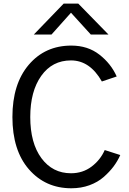

<svg xmlns="http://www.w3.org/2000/svg" viewBox="-20 -1012 703 1050"><path d="M47.9 -372.1Q47.9 -552.7 137.2 -657.7Q226.6 -762.7 370.1 -762.7Q460 -762.7 523.4 -713.4Q586.9 -664.1 618.2 -593.8L537.1 -566.4Q471.7 -681.6 368.2 -681.6Q265.6 -681.6 205.6 -597.2Q145.5 -512.7 145.5 -372.1Q145.5 -229.5 206.5 -147Q267.6 -64.5 368.2 -64.5Q432.6 -64.5 481 -101.1Q529.3 -137.7 552.7 -191.4L637.7 -164.1Q623 -130.9 601.1 -101.6Q579.1 -72.3 546.9 -43.9Q514.6 -15.6 469.2 1Q423.8 17.6 370.1 17.6Q228.5 17.6 138.2 -85.9Q47.9 -189.5 47.9 -372.1ZM165 -823.2 328.1 -992.2H408.2L573.2 -823.2H476.6L368.2 -942.4L261.7 -823.2Z"/></svg>

Font: Gothic A1 Medium
Style: Regular
Weight: 500
Designer: HanYang I&C Co.,Ltd.
Foundry: HanYang I&C Co.,Ltd.
Version: Version 2.50